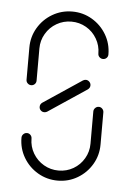

<svg xmlns="http://www.w3.org/2000/svg" viewBox="-44 -552 395 585"><g transform="rotate(5 154.0 -259.5)"><path d="M259.6 -235.6Q265.9 -235.6 270.4 -230.9Q274.8 -226.3 274.8 -220V-121.5Q274.8 -88.5 258.5 -60.9Q242.2 -33.3 214.6 -17Q187 -0.7 154.1 -0.7Q121.1 -0.7 93.3 -17Q65.6 -33.3 49.3 -60.9Q33 -88.5 33 -121.5Q33 -127.8 37.6 -132.4Q42.2 -137 48.5 -137Q54.8 -137 59.3 -132.4Q63.7 -127.8 63.7 -121.5Q63.7 -97 75.9 -76.3Q88.1 -55.6 108.9 -43.5Q129.6 -31.5 154.1 -31.5Q178.5 -31.5 199.3 -43.5Q220 -55.6 232 -76.3Q244.1 -97 244.1 -121.5V-220Q244.1 -226.3 248.7 -230.9Q253.3 -235.6 259.6 -235.6ZM213 -314.1Q219.3 -314.1 223.9 -309.4Q228.5 -304.8 228.5 -298.5Q228.5 -290.7 221.5 -285.6L103.7 -207Q100 -204.8 95.2 -204.8Q88.9 -204.8 84.4 -209.3Q80 -213.7 80 -220Q80 -228.1 86.7 -233L204.4 -311.5Q208.9 -314.1 213 -314.1ZM48.5 -283.3Q42.2 -283.3 37.6 -287.8Q33 -292.2 33 -298.5V-397Q33 -430 49.3 -457.6Q65.6 -485.2 93.3 -501.5Q121.1 -517.8 154.1 -517.8Q187 -517.8 214.6 -501.5Q242.2 -485.2 258.5 -457.6Q274.8 -430 274.8 -397Q274.8 -390.7 270.4 -386.3Q265.9 -381.9 259.6 -381.9Q253.3 -381.9 248.7 -386.3Q244.1 -390.7 244.1 -397Q244.1 -421.5 232 -442.2Q220 -463 199.3 -475Q178.5 -487 154.1 -487Q129.6 -487 108.9 -475Q88.1 -463 75.9 -442.2Q63.7 -421.5 63.7 -397V-298.5Q63.7 -292.2 59.3 -287.8Q54.8 -283.3 48.5 -283.3Z"/></g></svg>

Font: 26F Galaxy Sans Ultra Light
Style: Regular
Weight: 200
Designer: C₂₉H₂₅N₃O₅
Version: Version 1.100